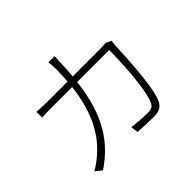

<svg xmlns="http://www.w3.org/2000/svg" viewBox="-162 -1043 1324 1324"><g transform="rotate(-45 500.0 -380.5)"><path d="M807 -593C794 -592 778 -590 750 -590H482C485 -625 488 -662 489 -701C490 -725 491 -755 493 -777H432C436 -754 437 -722 437 -700C437 -661 435 -625 432 -590H238C199 -590 164 -592 133 -594V-538C165 -541 196 -541 239 -541H428C399 -299 312 -168 210 -82C186 -61 151 -35 125 -22L172 16C330 -92 441 -238 477 -541H789C789 -435 777 -162 733 -77C722 -53 701 -46 674 -46C630 -46 577 -50 521 -56L527 -3C581 1 638 3 684 3C732 3 759 -10 779 -48C825 -141 837 -438 840 -527C841 -541 843 -556 846 -574Z"/></g></svg>

Font: Genne Gothic Light
Style: Regular
Weight: 300
Designer: Ryoko NISHIZUKA (kana & ideographs); Paul D. Hunt (Latin, Greek & Cyrillic); Wenlong ZHANG (bopomofo); Sandoll Communica
Foundry: Adobe Systems Incorporated
Version: Version 1.004;PS 1.004;hotconv 16.6.51;makeotf.lib2.5.65220